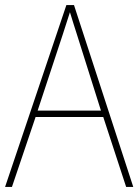

<svg xmlns="http://www.w3.org/2000/svg" viewBox="-20 -735 544 755"><path d="M476 0H504L271 -715H241L0 0H27L120 -275H386ZM282 -601 377 -300H128L227 -600C236 -630 246 -657 255 -687C265 -653 274 -627 282 -601Z"/></svg>

Font: Noto Sans Thai Looped SemiCondensed Thin
Style: Regular
Weight: 100
Width: 4
Designer: Sasikarn Vongin, Ben Mitchell
Foundry: The Fontpad Ltd
Version: Version 1.001